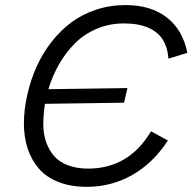

<svg xmlns="http://www.w3.org/2000/svg" viewBox="-20 -721 753 751"><path d="M319.8 9.8Q256.8 9.8 209 -9Q161.1 -27.8 132.1 -61.3Q103 -94.7 88.1 -140.4Q73.2 -186 73.5 -239.7Q73.7 -293.5 87.4 -353Q100.6 -410.6 124 -462.2Q147.5 -513.7 181.9 -557.6Q216.3 -601.6 258.8 -633.3Q301.3 -665 355.7 -683.1Q410.2 -701.2 471.2 -701.2Q569.8 -701.2 632.3 -652.8Q694.8 -604.5 712.9 -514.2L638.7 -491.7Q636.7 -521.5 627.2 -545.2Q617.7 -568.8 602.1 -584.5Q586.4 -600.1 564.7 -610.4Q543 -620.6 518.3 -625Q493.7 -629.4 464.8 -629.4Q408.2 -629.4 358.9 -608.6Q309.6 -587.9 273.4 -551.8Q237.3 -515.6 211.2 -470.2Q185.1 -424.8 169.4 -372.1L478.5 -376.5L465.3 -319.3L155.8 -314.9Q149.4 -272 149.4 -233.9Q149.4 -195.8 160.9 -164.1Q172.4 -132.3 192.6 -109.6Q212.9 -86.9 246.6 -74.2Q280.3 -61.5 324.7 -61.5Q483.9 -61.5 570.8 -207.5L636.7 -171.4Q578.1 -82 496.6 -36.1Q415 9.8 319.8 9.8Z"/></svg>

Font: HK Grotesk Italic
Style: Regular
Weight: 400
Italic angle: -13°
Designer: Alfredo Marco Pradil and Stefan Peev
Foundry: Hanken Design Co.
Version: Version 1.000;PS 001.000;hotconv 1.0.88;makeotf.lib2.5.64775